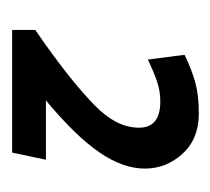

<svg xmlns="http://www.w3.org/2000/svg" viewBox="-36 -596 355 324"><g transform="rotate(90 142.0 -433.5)"><path d="M151 -526Q195 -526 195 -490Q195 -452 157 -415Q119 -378 53 -331L30 -315V-276H237L249 -333H149Q209 -383 236.5 -423Q264 -463 264 -500Q264 -536 239 -563.5Q214 -591 171 -591Q140 -591 118.5 -585Q97 -579 72 -567L80 -505Q101 -515 117 -520.5Q133 -526 151 -526Z"/></g></svg>

Font: Cambay Devanagari
Style: Bold Italic
Weight: 700
Designer: Pooja Saxena
Foundry: Pooja Saxena
Version: Version 1.005;PS 001.005;hotconv 1.0.70;makeotf.lib2.5.58329